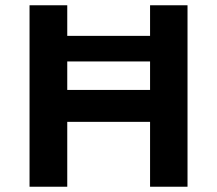

<svg xmlns="http://www.w3.org/2000/svg" viewBox="-20 -708 823 728"><path d="M92 0V-688H235V-572H549V-688H691V0H549V-246H235V0ZM235 -367H549V-475H235Z"/></svg>

Font: Saira SemiExpanded SemiBold
Style: Regular
Weight: 600
Width: 6
Designer: Hector Gatti with collaboration of the Omnibus-Type team
Foundry: Omnibus-Type
Version: Version 1.101